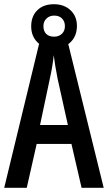

<svg xmlns="http://www.w3.org/2000/svg" viewBox="-20 -891 512 911"><path d="M367 0 319 -208H154L107 0H0L173 -714H296L472 0ZM253 -519Q247 -549 242.5 -577Q238 -605 235 -629Q230 -579 217 -520L170 -298H302ZM236 -662Q186 -662 157 -691Q128 -720 128 -766Q128 -814 157 -842.5Q186 -871 236 -871Q284 -871 314.5 -842.5Q345 -814 345 -768Q345 -721 315.5 -691.5Q286 -662 236 -662ZM237 -717Q259 -717 273.5 -730.5Q288 -744 288 -767Q288 -789 274.5 -803Q261 -817 237 -817Q215 -817 200.5 -803Q186 -789 186 -767Q186 -744 199 -730.5Q212 -717 237 -717Z"/></svg>

Font: Noto Sans Thai ExtCond Med
Style: Regular
Weight: 500
Width: 2
Designer: Monotype Design Team
Foundry: Monotype Imaging Inc.
Version: Version 2.002; ttfautohint (v1.8.4.7-5d5b)